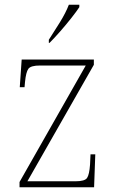

<svg xmlns="http://www.w3.org/2000/svg" viewBox="-20 -786 487 806"><path d="M62 0V-22L340 -511H148Q109 -511 99 -497Q89 -483 85 -442L83 -420H63L71 -536H374V-514L95 -25H297Q336 -25 345.5 -39Q355 -53 358 -95L360 -138H380L375 0ZM185 -619Q207 -653 231.5 -692.5Q256 -732 269 -766H313V-756Q302 -739 280 -711Q258 -683 233 -654.5Q208 -626 188 -606H185Z"/></svg>

Font: Noto Serif Bengali SemiCondensed Thin
Style: Regular
Weight: 100
Width: 4
Designer: Juan Bruce, Universal Thirst, Indian Type Foundry and the Monotype Design Team.
Foundry: Monotype Imaging Inc.
Version: Version 2.003; ttfautohint (v1.8.4.7-5d5b)